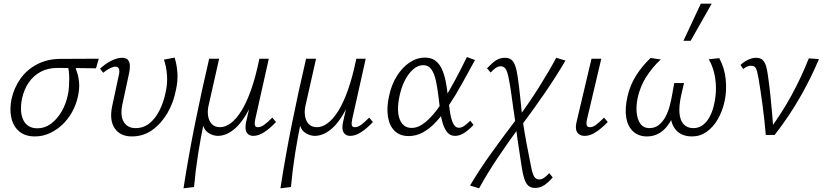

<svg xmlns="http://www.w3.org/2000/svg" viewBox="-20 -731 4456 1040"><path d="M169 8Q117 8 85 -18.5Q53 -45 42 -90.5Q31 -136 42 -193Q56 -256 91 -305Q126 -354 180.5 -382.5Q235 -411 303 -412L515 -413L500 -361Q439 -362 385 -362.5Q331 -363 291 -363Q240 -363 201 -342.5Q162 -322 136 -284.5Q110 -247 99 -196Q85 -123 107 -79.5Q129 -36 183 -36Q223 -36 256.5 -61Q290 -86 314 -127.5Q338 -169 348 -219Q352 -237 353.5 -260Q355 -283 355 -305Q355 -327 352.5 -346.5Q350 -366 346 -378L381 -387Q389 -365 397.5 -339Q406 -313 408.5 -281Q411 -249 402 -208Q393 -166 372 -127Q351 -88 320 -58Q289 -28 250.5 -10Q212 8 169 8Z M694 8Q632 8 602 -35Q572 -78 587 -153L623 -321Q626 -332 626.5 -343Q627 -354 622.5 -362Q618 -370 605 -370Q593 -370 576 -361.5Q559 -353 539 -337L522 -359Q552 -387 584 -402.5Q616 -418 641 -418Q664 -418 673.5 -406Q683 -394 683.5 -376Q684 -358 680 -338L643 -166Q630 -104 650.5 -70.5Q671 -37 714 -37Q757 -37 789 -62.5Q821 -88 843.5 -132Q866 -176 877 -230Q888 -279 884.5 -325Q881 -371 868 -408L926 -419Q938 -380 941 -336Q944 -292 933 -244Q920 -175 886.5 -118Q853 -61 804.5 -26.5Q756 8 694 8Z M974 289Q1001 114 1036.5 -62Q1072 -238 1113 -413H1167L1109 -156Q1103 -127 1107.5 -101Q1112 -75 1128 -58.5Q1144 -42 1172 -42Q1200 -42 1229.5 -63.5Q1259 -85 1287 -129.5Q1315 -174 1340 -244.5Q1365 -315 1385 -413H1418Q1387 -267 1346 -175Q1305 -83 1257.5 -39Q1210 5 1159 5Q1147 5 1131.5 0Q1116 -5 1102.5 -16Q1089 -27 1082 -46.5Q1075 -66 1078 -95L1086 -76Q1068 9 1053.5 100.5Q1039 192 1031 282ZM1352 5Q1336 5 1325 -3.5Q1314 -12 1311 -28Q1308 -44 1313 -69L1391 -413H1436L1362 -82Q1358 -62 1361 -52Q1364 -42 1377 -42Q1394 -42 1412.5 -56Q1431 -70 1455 -94L1475 -70Q1442 -35 1411 -15Q1380 5 1352 5Z M1499 289Q1526 114 1561.5 -62Q1597 -238 1638 -413H1692L1634 -156Q1628 -127 1632.5 -101Q1637 -75 1653 -58.5Q1669 -42 1697 -42Q1725 -42 1754.5 -63.5Q1784 -85 1812 -129.5Q1840 -174 1865 -244.5Q1890 -315 1910 -413H1943Q1912 -267 1871 -175Q1830 -83 1782.5 -39Q1735 5 1684 5Q1672 5 1656.5 0Q1641 -5 1627.5 -16Q1614 -27 1607 -46.5Q1600 -66 1603 -95L1611 -76Q1593 9 1578.5 100.5Q1564 192 1556 282ZM1877 5Q1861 5 1850 -3.5Q1839 -12 1836 -28Q1833 -44 1838 -69L1916 -413H1961L1887 -82Q1883 -62 1886 -52Q1889 -42 1902 -42Q1919 -42 1937.5 -56Q1956 -70 1980 -94L2000 -70Q1967 -35 1936 -15Q1905 5 1877 5Z M2194 6Q2145 6 2116.5 -23Q2088 -52 2081 -101.5Q2074 -151 2087 -209Q2100 -272 2129.5 -319Q2159 -366 2198.5 -392.5Q2238 -419 2282 -419Q2316 -419 2338 -402.5Q2360 -386 2373 -358Q2386 -330 2393.5 -293.5Q2401 -257 2405 -217Q2411 -172 2416.5 -131Q2422 -90 2433.5 -64.5Q2445 -39 2466 -39Q2481 -39 2496.5 -50.5Q2512 -62 2527 -77L2545 -55Q2526 -33 2499 -14Q2472 5 2445 5Q2419 5 2403.5 -13.5Q2388 -32 2378.5 -62Q2369 -92 2364.5 -128.5Q2360 -165 2356 -200Q2350 -252 2341.5 -292Q2333 -332 2317 -355Q2301 -378 2272 -378Q2244 -378 2218 -355.5Q2192 -333 2172.5 -294.5Q2153 -256 2143 -206Q2133 -157 2137 -119.5Q2141 -82 2159.5 -60Q2178 -38 2210 -38Q2239 -38 2267.5 -57Q2296 -76 2325.5 -110Q2355 -144 2384.5 -192Q2414 -240 2445.5 -298Q2477 -356 2509 -422L2553 -406Q2515 -336 2480.5 -274Q2446 -212 2411.5 -160.5Q2377 -109 2343 -72Q2309 -35 2272 -14.5Q2235 6 2194 6Z M2877 287Q2848 287 2832.5 264.5Q2817 242 2807 180Q2800 130 2790 69Q2780 8 2774 -52Q2767 -97 2761 -140Q2755 -183 2749.5 -223Q2744 -263 2737 -299Q2729 -343 2719 -357.5Q2709 -372 2692 -372Q2677 -372 2662.5 -361Q2648 -350 2638 -338L2618 -361Q2643 -388 2665 -403Q2687 -418 2715 -418Q2735 -418 2748.5 -408.5Q2762 -399 2770.5 -375.5Q2779 -352 2785 -310Q2788 -287 2791.5 -260Q2795 -233 2798 -203.5Q2801 -174 2804 -144Q2807 -114 2810 -87Q2821 -14 2832.5 48.5Q2844 111 2856 168Q2864 212 2874 226.5Q2884 241 2901 241Q2916 241 2930 230Q2944 219 2955 207L2974 230Q2950 257 2928 272Q2906 287 2877 287ZM2575 289 2526 274Q2578 186 2644 94.5Q2710 3 2780 -89L2794 -44Q2732 40 2675.5 124.5Q2619 209 2575 289ZM2800 -45 2785 -91Q2845 -172 2898.5 -257Q2952 -342 2993 -418L3043 -403Q2994 -319 2930.5 -226.5Q2867 -134 2800 -45Z M3148 5Q3130 5 3117.5 -3Q3105 -11 3101 -27.5Q3097 -44 3103 -70L3184 -413H3237L3159 -82Q3155 -64 3158 -53Q3161 -42 3176 -42Q3192 -42 3210 -56Q3228 -70 3252 -94L3272 -70Q3238 -35 3207 -15Q3176 5 3148 5Z M3484 8Q3439 8 3409.5 -19Q3380 -46 3372 -94.5Q3364 -143 3379 -209Q3393 -270 3425 -321Q3457 -372 3504 -417L3559 -409Q3515 -368 3482 -317Q3449 -266 3435 -205Q3425 -161 3428.5 -122.5Q3432 -84 3449 -60.5Q3466 -37 3498 -37Q3527 -37 3548.5 -54Q3570 -71 3584.5 -98Q3599 -125 3607.5 -157Q3616 -189 3621 -219L3632 -281H3685L3670 -216Q3657 -158 3660.5 -118Q3664 -78 3683.5 -57.5Q3703 -37 3736 -37Q3765 -37 3787.5 -54Q3810 -71 3826 -102Q3842 -133 3850 -175Q3858 -213 3858 -254Q3858 -295 3848.5 -335.5Q3839 -376 3819 -410L3876 -416Q3905 -362 3911 -300.5Q3917 -239 3905 -183Q3893 -128 3868 -85Q3843 -42 3807.5 -17Q3772 8 3729 8Q3669 8 3638.5 -30.5Q3608 -69 3612 -132L3636 -127Q3611 -59 3573 -25.5Q3535 8 3484 8ZM3682 -510 3776 -711H3835L3721 -510Z M4128 0Q4125 -38 4120.5 -79Q4116 -120 4110.5 -161Q4105 -202 4099.5 -238.5Q4094 -275 4089 -305Q4082 -345 4075 -360Q4068 -375 4048 -375Q4038 -375 4027 -370.5Q4016 -366 4006 -357L3991 -379Q4010 -397 4032.5 -407.5Q4055 -418 4075 -418Q4099 -418 4111.5 -405.5Q4124 -393 4130.5 -369.5Q4137 -346 4141 -312Q4148 -263 4153 -213.5Q4158 -164 4162.5 -114.5Q4167 -65 4169 -16L4142 -20Q4213 -115 4267 -214Q4321 -313 4361 -415L4416 -411Q4371 -304 4312 -201.5Q4253 -99 4176 0Z"/></svg>

Font: Ysabeau Infant Light
Style: Italic
Weight: 300
Italic angle: -12°
Designer: Christian Thalmann (Catharsis Fonts)
Version: Version 2.001;gftools[0.9.30]; featfreeze: ss01,ss02,lnum